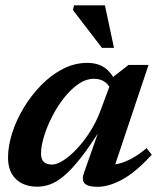

<svg xmlns="http://www.w3.org/2000/svg" viewBox="-20 -710 618 742"><path d="M304.5 -42 363 -208H367Q324 -140 289.8 -97Q255.5 -54 227.2 -30.2Q199 -6.5 173.8 2.5Q148.5 11.5 123.5 11.5Q91 11.5 65.8 -0.8Q40.5 -13 25.8 -38Q11 -63 11 -101Q11 -145.5 27 -195.8Q43 -246 72 -294Q101 -342 139.5 -381.2Q178 -420.5 223.2 -443.8Q268.5 -467 317 -467Q357.5 -467 384.5 -448.2Q411.5 -429.5 429.5 -390L411 -358.5Q402 -381.5 385 -393.5Q368 -405.5 343.5 -405.5Q312 -405.5 282.2 -384.8Q252.5 -364 226.2 -330.2Q200 -296.5 180.2 -257.2Q160.5 -218 149.5 -181Q138.5 -144 138.5 -117Q138.5 -94.5 149.5 -84.2Q160.5 -74 181 -74Q199.5 -74 225 -90.2Q250.5 -106.5 277.2 -135Q304 -163.5 327.5 -200.2Q351 -237 366.5 -277.5L416.5 -412L476.5 -459H554L412.5 -36.5L391.5 -72.5Q415 -71.5 440 -77.8Q465 -84 491.5 -98.8Q518 -113.5 546.5 -137.5L566.5 -112Q503.5 -43.5 451.8 -15.8Q400 12 357 12Q320.5 12 307.5 -0.8Q294.5 -13.5 304.5 -42ZM420.5 -525H374L262 -671L266 -689.5H385.5Z"/></svg>

Font: Newsreader SemiBold
Style: Italic
Weight: 600
Italic angle: -17°
Designer: Hugues Gentile
Foundry: Production Type
Version: Version 1.003